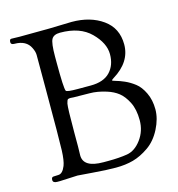

<svg xmlns="http://www.w3.org/2000/svg" viewBox="-107 -806 844 908"><g transform="rotate(-15 315.0 -352.0)"><path d="M54 -28C46.7 -28 43 -23.2 43 -13.5C43 -3.8 50 1 64 1H78L164 -3C168.7 -3 193 -1.2 237 2.5C281 6.2 318.7 8 350 8C381.3 8 409.7 4.5 435 -2.5C460.3 -9.5 486 -22 512 -40C538 -58 559.3 -83.3 576 -116C592.7 -148.7 601 -180.2 601 -210.5C601 -240.8 595.3 -267.8 584 -291.5C572.7 -315.2 559.2 -333 543.5 -345C527.8 -357 512 -366.5 496 -373.5C480 -380.5 466.3 -385.5 455 -388.5C443.7 -391.5 438 -394 438 -396C438 -396.7 441.3 -399.3 448 -404C508 -440.7 538 -487.7 538 -545C538 -598.3 517.7 -639.5 477 -668.5C436.3 -697.5 385.7 -712 325 -712L215 -709L69 -708L29 -709C23 -709 20 -704 20 -694C20 -686 25.7 -682 37 -682C75.7 -682 101.7 -668 115 -640C121.7 -626.7 125 -614.7 125 -604V-434C125 -269.3 124.3 -170.3 123 -137C121.7 -103.7 118 -79.3 112 -64C102.7 -40.7 91 -29 77 -29ZM202 -136V-204C202 -283.3 203.3 -330 206 -344C208.7 -355.3 211.3 -361.8 214 -363.5C216.7 -365.2 221 -366 227 -366L242 -365L320 -364C345.3 -364 372.7 -359.3 402 -350C423.3 -343.3 441.7 -334 457 -322C472.3 -310 486 -292.2 498 -268.5C510 -244.8 516 -215.3 516 -180C516 -144.7 505.8 -113.3 485.5 -86C465.2 -58.7 441.8 -42.8 415.5 -38.5C389.2 -34.2 358 -32 322 -32H299C233.7 -32 201 -52 201 -92ZM207 -545V-574C207 -618 210.5 -646.2 217.5 -658.5C224.5 -670.8 238.3 -677 259 -677C323.7 -677 373.5 -659.5 408.5 -624.5C443.5 -589.5 461 -554 461 -518C461 -482 450.5 -453 429.5 -431C408.5 -409 377 -398 335 -398H271C235.7 -398 216.7 -400.3 214 -405C209.3 -414.3 207 -461 207 -545Z"/></g></svg>

Font: Sorts Mill Goudy
Style: Regular
Weight: 400
Version: Version 003.101